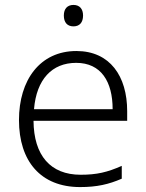

<svg xmlns="http://www.w3.org/2000/svg" viewBox="-20 -749 592 779"><path d="M278 -729C253 -729 239 -713 239 -686C239 -658 253 -642 278 -642C303 -642 317 -658 317 -686C317 -713 303 -729 278 -729ZM290 -542C142 -542 57 -424 57 -262C57 -95 145 10 305 10C373 10 421 -1 474 -24V-76C415 -50 373 -40 307 -40C185 -40 117 -118 116 -259H496V-298C496 -440 426 -542 290 -542ZM289 -494C390 -494 437 -418 437 -306H118C128 -427 191 -494 289 -494Z"/></svg>

Font: Noto Sans Khmer UI Light
Style: Regular
Weight: 300
Designer: Danh Hong and the Monotype Design Team
Foundry: Monotype Imaging Inc.
Version: Version 2.002